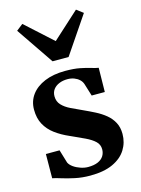

<svg xmlns="http://www.w3.org/2000/svg" viewBox="-127 -912 731 996"><g transform="rotate(-15 239.0 -414.0)"><path d="M232 11.5Q188 11.5 149.8 3.2Q111.5 -5 82.5 -14.2Q53.5 -23.5 36.5 -26.5L37.5 -156.5H111L132.5 -85Q139 -71.5 155.2 -60Q171.5 -48.5 192.5 -41.5Q213.5 -34.5 232.5 -34.5Q264 -34.5 284.8 -43.5Q305.5 -52.5 315.8 -68.5Q326 -84.5 326 -105Q326 -130 308 -147.2Q290 -164.5 257.5 -180Q225 -195.5 180 -215.5Q138.5 -233.5 106.2 -257.5Q74 -281.5 55.8 -314.8Q37.5 -348 37.5 -394.5Q37.5 -439.5 62.8 -473.8Q88 -508 134.8 -527.5Q181.5 -547 246 -547Q292 -547 324.5 -540.5Q357 -534 379.5 -527Q402 -520 418 -517.5L416 -388H345.5L324.5 -456Q319.5 -470 308.2 -480.2Q297 -490.5 281 -496.5Q265 -502.5 245.5 -502.5Q220.5 -502.5 200.8 -494.2Q181 -486 169.5 -470.8Q158 -455.5 158 -434Q158 -405.5 175.8 -386.8Q193.5 -368 222 -354.2Q250.5 -340.5 282.5 -326Q313.5 -312 343.2 -296.8Q373 -281.5 396.8 -262Q420.5 -242.5 434.5 -216.2Q448.5 -190 448.5 -154.5Q448.5 -108.5 425 -70.8Q401.5 -33 353.5 -10.8Q305.5 11.5 232 11.5ZM195.5 -612 59 -812.5 94 -840 238.5 -709 382 -839.5 417.5 -812.5 281.5 -612Z"/></g></svg>

Font: Merriweather 72pt
Style: Bold
Weight: 700
Version: Version 2.100